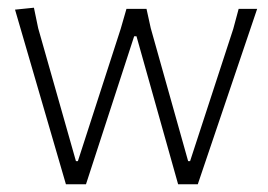

<svg xmlns="http://www.w3.org/2000/svg" viewBox="-20 -478 694 498"><path d="M68 -458 79 -405 177 -60H182L293 -403L308 -455H360L371 -405L468 -60H473L585 -403L599 -455H647L493 0H442L334 -384H328L203 0H151L19 -453Z"/></svg>

Font: Alegreya Sans SC Light
Style: Regular
Weight: 300
Designer: Juan Pablo del Peral
Foundry: Huerta Tipografica
Version: Version 2.007